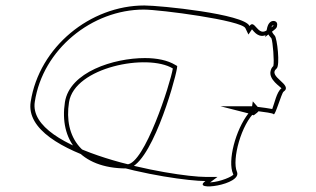

<svg xmlns="http://www.w3.org/2000/svg" viewBox="-20 -725 1153 701"><path d="M92 -353C61 -152 616 -64 730 -64C675 -24 866 -50 845 -98C826 -142 861 -273 913 -318C911 -319 908 -321 904 -322C906 -322 907 -321 909 -321C910 -320 911 -320 913 -319C914 -320 914 -319 915 -320C946 -316 977 -312 979 -308C984 -300 1008 -385 1015 -390C1053 -416 954 -445 990 -475C1003 -486 992 -586 983 -595C971 -608 969 -619 971 -625C967 -622 960 -617 950 -612C920 -596 909 -656 891 -630C872 -674 564 -705 507 -705C310 -705 123 -554 92 -353ZM107 -353C136 -545 316 -690 505 -690C564 -690 863 -651 876 -622L887 -599L900 -618C907 -610 925 -583 955 -599L959 -601C962 -595 967 -590 971 -585C976 -573 982 -500 978 -484C971 -477 970 -473 968 -466C960 -434 1005 -408 1008 -402C1007 -401 1008 -403 1007 -402C990 -389 982 -347 974 -327C960 -330 941 -332 919 -335L918 -336H914C913 -336 908 -337 907 -337H785L887 -311C840 -251 810 -137 831 -90C832 -89 832 -88 832 -88C831 -82 786 -61 747 -59L774 -79H732C613 -79 79 -173 107 -353ZM217 -352C196 -216 271 -110 442 -110C528 -110 618 -425 626 -475L627 -484L620 -488C592 -505 553 -513 509 -513C395 -513 234 -462 217 -352ZM232 -352C252 -480 519 -531 611 -475C602 -419 507 -125 444 -125C280 -125 212 -224 232 -352ZM896 -307 906 -304C906 -304 935 -322 925 -330L903 -355ZM948 -590 979 -614C984 -618 987 -620 990 -625C991 -627 997 -644 983 -648C966 -652 958 -634 956 -626ZM913 -318C913 -318 913 -319 913 -319C913 -319 914 -318 914 -318C916 -317 916 -317 913 -318ZM971 -625C974 -636 986 -636 971 -625Z"/></svg>

Font: Ampere
Style: OuLnIta
Weight: 400
Version: Version 1